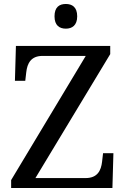

<svg xmlns="http://www.w3.org/2000/svg" viewBox="-20 -945 632 965"><path d="M311 -801C342 -801 368 -817 368 -863C368 -910 342 -925 311 -925C279 -925 254 -910 254 -863C254 -817 279 -801 311 -801ZM36 0H545L550 -175H498L493 -132C488 -88 470 -50 410 -50H158L534 -673V-714H60L55 -539H107L112 -582C117 -626 135 -664 194 -664H411L36 -40Z"/></svg>

Font: Noto Serif Balinese
Style: Regular
Weight: 400
Designer: Monotype Design Team
Foundry: Monotype Imaging Inc.
Version: Version 2.005